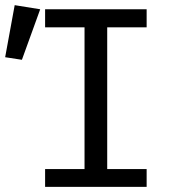

<svg xmlns="http://www.w3.org/2000/svg" viewBox="-72 -725 692 745"><path d="M-15 -705 -52 -503 13 -493 84 -689ZM497 -689H103V-619H256V-69H103V0H497V-69H344V-619H497Z"/></svg>

Font: FiraMono Nerd Font
Style: Regular
Weight: 400
Designer: Carrois Corporate & Edenspiekermann AG
Foundry: Carrois Corporate GbR & Edenspiekermann AG
Version: Version 003.206;Nerd Fonts 3.3.0